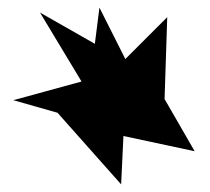

<svg xmlns="http://www.w3.org/2000/svg" viewBox="-20 -500 552 504"><path d="M298 -16 304 -143 491 -103 412 -240 419 -455 309 -345 241 -480 229 -385 85 -467 194 -286 15 -237 131 -204Z"/></svg>

Font: Hasubi Mono
Style: Regular
Weight: 400
Designer: Eli Heuer
Foundry: Eli Heuer
Version: Version 1.000